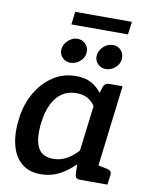

<svg xmlns="http://www.w3.org/2000/svg" viewBox="-93 -912 767 986"><g transform="rotate(10 291.0 -419.0)"><path d="M187 7Q126 7 87.5 -25.5Q49 -58 34 -117Q19 -176 29 -254Q38 -329 72 -389Q106 -449 159.5 -485Q213 -521 281 -521Q328 -521 359.5 -504Q391 -487 414 -457L424 -490Q432 -511 455 -511H524L462 0H392Q368 0 366 -22L364 -76Q327 -38 283.5 -15.5Q240 7 187 7ZM236 -82Q275 -82 306.5 -99.5Q338 -117 366 -148L395 -384Q377 -412 352.5 -423.5Q328 -435 297 -435Q255 -435 223.5 -414Q192 -393 172 -352.5Q152 -312 145 -254Q135 -170 156.5 -126Q178 -82 236 -82ZM435 0 458 -92 521 -79Q532 -76 537.5 -70Q543 -64 542 -52L535 0ZM312 -646Q309 -620 287 -601.5Q265 -583 238 -583Q213 -583 195.5 -602Q178 -621 182 -646Q185 -672 207 -691.5Q229 -711 254 -711Q281 -711 298 -692Q315 -673 312 -646ZM496 -646Q493 -620 471.5 -601.5Q450 -583 423 -583Q397 -583 380 -601.5Q363 -620 366 -646Q370 -673 391.5 -692Q413 -711 439 -711Q466 -711 482.5 -692Q499 -673 496 -646ZM210 -778 218 -845H514L505 -778Z"/></g></svg>

Font: Aleo SemiBold
Style: Italic
Weight: 600
Italic angle: -7°
Designer: Alessio Laiso
Foundry: Alessio Laiso
Version: Version 2.001;gftools[0.9.29]